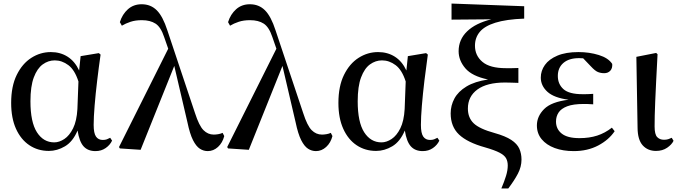

<svg xmlns="http://www.w3.org/2000/svg" viewBox="-20 -837 3837 1084"><path d="M255.9 15.1Q193.8 15.1 145.8 -17.1Q97.7 -49.3 70.3 -109.9Q43 -170.4 43 -255.9Q43 -350.1 74.5 -414.1Q106 -478 157 -510.5Q208 -543 267.1 -543Q320.8 -543 361.8 -516.8Q402.8 -490.7 426.8 -439L435.1 -520L538.1 -537.1L547.9 -528.8Q537.6 -457 528.6 -381.6Q519.5 -306.2 514.2 -240.5Q508.8 -174.8 508.8 -131.8Q508.8 -85 522 -65.9Q535.2 -46.9 560.1 -46.9Q573.7 -46.9 583 -50.3Q592.3 -53.7 602.1 -59.1L612.8 -43Q601.1 -18.1 576.4 -1Q551.8 16.1 519 16.1Q476.1 16.1 451.9 -10.7Q427.7 -37.6 418 -100.1Q391.1 -37.1 346.9 -11Q302.7 15.1 255.9 15.1ZM422.9 -377Q401.9 -442.4 366 -469.2Q330.1 -496.1 289.1 -496.1Q252.4 -496.1 221.2 -473.4Q189.9 -450.7 170.9 -400.1Q151.9 -349.6 151.9 -265.1Q151.9 -147.5 188.5 -90.3Q225.1 -33.2 286.1 -33.2Q314.5 -33.2 343.3 -52.2Q372.1 -71.3 392.6 -112.5Q413.1 -153.8 417 -221.2Z M1152.8 16.1Q1129.4 16.1 1108.4 2.7Q1087.4 -10.7 1069.6 -45.9Q1051.8 -81.1 1038.1 -147L963.9 -464.8L773.9 8.8L656.7 1L651.9 -6.8L929.7 -562L906.7 -627.9Q888.2 -684.1 858.2 -703.6Q828.1 -723.1 780.8 -723.1Q744.6 -723.1 716.8 -713.9Q689 -704.6 668 -691.9L656.7 -711.9Q670.4 -756.3 702.1 -784.7Q733.9 -813 779.8 -813Q831.1 -813 865.2 -778.8Q899.4 -744.6 924.8 -666L1081.1 -198.2Q1104 -127 1128.9 -102.1Q1153.8 -77.1 1187 -77.1Q1197.3 -77.1 1211.4 -79.3Q1225.6 -81.5 1236.8 -86.9L1246.1 -68.8Q1236.3 -30.8 1210.7 -7.3Q1185.1 16.1 1152.8 16.1Z M1763.7 16.1Q1740.2 16.1 1719.2 2.7Q1698.2 -10.7 1680.4 -45.9Q1662.6 -81.1 1648.9 -147L1574.7 -464.8L1384.8 8.8L1267.6 1L1262.7 -6.8L1540.5 -562L1517.6 -627.9Q1499 -684.1 1469 -703.6Q1439 -723.1 1391.6 -723.1Q1355.5 -723.1 1327.6 -713.9Q1299.8 -704.6 1278.8 -691.9L1267.6 -711.9Q1281.2 -756.3 1313 -784.7Q1344.7 -813 1390.6 -813Q1441.9 -813 1476.1 -778.8Q1510.3 -744.6 1535.6 -666L1691.9 -198.2Q1714.8 -127 1739.7 -102.1Q1764.6 -77.1 1797.9 -77.1Q1808.1 -77.1 1822.3 -79.3Q1836.4 -81.5 1847.7 -86.9L1856.9 -68.8Q1847.2 -30.8 1821.5 -7.3Q1795.9 16.1 1763.7 16.1Z M2103.5 15.1Q2041.5 15.1 1993.4 -17.1Q1945.3 -49.3 1918 -109.9Q1890.6 -170.4 1890.6 -255.9Q1890.6 -350.1 1922.1 -414.1Q1953.6 -478 2004.6 -510.5Q2055.7 -543 2114.7 -543Q2168.5 -543 2209.5 -516.8Q2250.5 -490.7 2274.4 -439L2282.7 -520L2385.7 -537.1L2395.5 -528.8Q2385.3 -457 2376.2 -381.6Q2367.2 -306.2 2361.8 -240.5Q2356.4 -174.8 2356.4 -131.8Q2356.4 -85 2369.6 -65.9Q2382.8 -46.9 2407.7 -46.9Q2421.4 -46.9 2430.7 -50.3Q2439.9 -53.7 2449.7 -59.1L2460.4 -43Q2448.7 -18.1 2424.1 -1Q2399.4 16.1 2366.7 16.1Q2323.7 16.1 2299.6 -10.7Q2275.4 -37.6 2265.6 -100.1Q2238.8 -37.1 2194.6 -11Q2150.4 15.1 2103.5 15.1ZM2270.5 -377Q2249.5 -442.4 2213.6 -469.2Q2177.7 -496.1 2136.7 -496.1Q2100.1 -496.1 2068.8 -473.4Q2037.6 -450.7 2018.6 -400.1Q1999.5 -349.6 1999.5 -265.1Q1999.5 -147.5 2036.1 -90.3Q2072.8 -33.2 2133.8 -33.2Q2162.1 -33.2 2190.9 -52.2Q2219.7 -71.3 2240.2 -112.5Q2260.7 -153.8 2264.6 -221.2Z M2810.5 227.1Q2827.1 188 2836.9 156.2Q2846.7 124.5 2846.7 97.2Q2846.7 74.2 2837.4 56.9Q2828.1 39.6 2800.5 25.1Q2772.9 10.7 2718.8 -4.9Q2618.7 -32.7 2571.5 -77.4Q2524.4 -122.1 2524.4 -196.8Q2524.4 -241.7 2545.7 -281Q2566.9 -320.3 2613.5 -348.6Q2660.2 -377 2735.4 -388.2Q2645.5 -406.7 2607.4 -451.2Q2569.3 -495.6 2569.3 -547.9Q2569.3 -613.8 2617.2 -659.9Q2665 -706.1 2754.4 -728L2529.3 -726.1V-816.9L2939.5 -801.8V-731.9Q2837.4 -728 2776.4 -708.7Q2715.3 -689.5 2688.5 -656.7Q2661.6 -624 2661.6 -579.1Q2661.6 -523.4 2703.6 -487.8Q2745.6 -452.1 2836.4 -452.1Q2849.1 -452.1 2869.6 -452.1Q2890.1 -452.1 2906.7 -453.1V-369.1Q2887.2 -369.6 2866.2 -370.4Q2845.2 -371.1 2831.5 -371.1Q2729.5 -371.1 2675.5 -331.8Q2621.6 -292.5 2621.6 -224.1Q2621.6 -172.4 2654.3 -140.9Q2687 -109.4 2772.5 -85.9Q2833.5 -68.8 2866.5 -47.1Q2899.4 -25.4 2911.9 2.2Q2924.3 29.8 2924.3 64Q2924.3 104.5 2904.1 143.3Q2883.8 182.1 2849.6 227.1Z M3219.2 16.1Q3158.7 16.1 3111.8 -1.2Q3064.9 -18.6 3038.1 -51Q3011.2 -83.5 3011.2 -128.9Q3011.2 -180.2 3052 -221.2Q3092.8 -262.2 3190.4 -273.9Q3107.9 -284.7 3070.6 -318.8Q3033.2 -353 3033.2 -398.9Q3033.2 -437.5 3056.4 -470.2Q3079.6 -502.9 3127 -522.9Q3174.3 -543 3246.1 -543Q3307.1 -543 3360.8 -526.4Q3414.6 -509.8 3436.5 -476.1Q3438.5 -452.1 3425.8 -438Q3413.1 -423.8 3391.1 -423.8Q3372.1 -423.8 3355.7 -430.4Q3339.4 -437 3316.4 -461.9L3272.5 -507.8L3249.5 -508.8Q3192.4 -508.8 3160.9 -481.7Q3129.4 -454.6 3129.4 -408.2Q3129.4 -362.3 3161.1 -333.7Q3192.9 -305.2 3269.5 -305.2Q3282.7 -305.2 3296.6 -305.4Q3310.5 -305.7 3329.1 -307.1V-248Q3306.6 -249.5 3295.9 -249.8Q3285.2 -250 3276.4 -250Q3216.3 -250 3182.1 -236.8Q3147.9 -223.6 3133.5 -201.4Q3119.1 -179.2 3119.1 -150.9Q3119.1 -108.4 3151.4 -82.8Q3183.6 -57.1 3251.5 -57.1Q3307.6 -57.1 3351.8 -71.5Q3396 -85.9 3434.6 -116.2L3450.2 -96.2Q3417.5 -47.4 3357.4 -15.6Q3297.4 16.1 3219.2 16.1Z M3683.6 15.1Q3637.2 15.1 3608.6 -16.4Q3580.1 -47.9 3579.6 -116.2L3572.8 -516.1L3684.6 -538.1L3692.4 -530.8Q3687.5 -439 3684.3 -373.8Q3681.2 -308.6 3679.2 -262.7Q3677.2 -216.8 3676.5 -183.8Q3675.8 -150.9 3675.8 -123Q3675.8 -78.1 3690.4 -63Q3705.1 -47.9 3728.5 -47.9Q3742.7 -47.9 3753.2 -51.3Q3763.7 -54.7 3772.5 -59.1L3782.7 -42Q3772.9 -21 3746.6 -2.9Q3720.2 15.1 3683.6 15.1Z"/></svg>

Font: Source Han Serif TW SemiBold
Style: Regular
Weight: 600
Designer: Ryoko NISHIZUKA Ë•øÂ°öÊ∂ºÂ≠ê (kana & ideographs); Frank Grie√ühammer (Latin, Greek & Cyrillic); Wenlong ZHANG Âº†ÊñáÈæô 
Foundry: Adobe
Version: Version 2.003;hotconv 1.1.1;makeotfexe 2.6.0